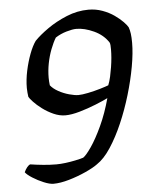

<svg xmlns="http://www.w3.org/2000/svg" viewBox="-50 -608 612 755"><g transform="rotate(-5 256.0 -230.0)"><path d="M131 105Q116 105 93 95.5Q70 86 49.5 73Q29 60 22 50Q27 39 33.5 31Q40 23 46 21Q72 25 98 27.5Q124 30 149 30Q165 30 185 27.5Q205 25 224 21Q243 17 256 13Q268 5 289 -25.5Q310 -56 332.5 -104.5Q355 -153 371 -212Q353 -203 322 -190.5Q291 -178 258 -168.5Q225 -159 201 -159Q178 -159 154.5 -169.5Q131 -180 111 -195Q91 -210 78 -224Q65 -238 62 -244Q61 -252 60 -260.5Q59 -269 59 -279Q59 -312 66.5 -347Q74 -382 85.5 -412.5Q97 -443 110 -461Q130 -482 164 -506Q198 -530 240.5 -547.5Q283 -565 327 -565Q356 -565 382 -555.5Q408 -546 428 -532Q448 -518 461.5 -504Q475 -490 479 -482Q483 -471 485 -456.5Q487 -442 487 -420Q487 -380 477.5 -327Q468 -274 451 -217Q434 -160 411.5 -108Q389 -56 362.5 -15.5Q336 25 307 44Q291 56 259 70.5Q227 85 192.5 95Q158 105 131 105ZM259 -234Q273 -234 297.5 -239Q322 -244 345.5 -251Q369 -258 379 -262Q385 -277 389 -295Q393 -313 396 -332Q399 -351 400.5 -368.5Q402 -386 402 -401Q402 -410 401.5 -417.5Q401 -425 399 -429Q379 -460 342 -477Q305 -494 273 -494Q258 -494 234 -487Q210 -480 190 -467Q179 -449 169 -423Q159 -397 153.5 -368.5Q148 -340 148 -312Q148 -305 148.5 -297.5Q149 -290 150 -282Q161 -268 181 -257Q201 -246 223 -240Q245 -234 259 -234Z"/></g></svg>

Font: Texturina 12pt Medium
Style: Italic
Weight: 500
Italic angle: -11°
Designer: Guillermo Torres Carreño
Foundry: Omnibus-Type
Version: Version 1.002